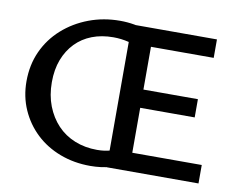

<svg xmlns="http://www.w3.org/2000/svg" viewBox="-74 -764 1086 871"><g transform="rotate(10 468.5 -329.0)"><path d="M392 7Q317 7 252.5 -17.5Q188 -42 141 -86.5Q94 -131 67.5 -191Q41 -251 41 -321Q41 -397 69.5 -459.5Q98 -522 149.5 -568Q201 -614 268.5 -639.5Q336 -665 412 -665Q446 -665 477.5 -659.5Q509 -654 538 -645L519 -552Q500 -569 465.5 -577.5Q431 -586 395 -586Q341 -586 297 -569Q253 -552 221.5 -519.5Q190 -487 172.5 -441.5Q155 -396 155 -337Q155 -277 174 -228Q193 -179 226.5 -143.5Q260 -108 307 -89Q354 -70 410 -70Q445 -70 473 -78.5Q501 -87 526 -104L567 -38Q530 -17 486 -5Q442 7 392 7ZM496 -292V-376H821V-292ZM467 0V-658H859V-573H570V-85H890V0Z"/></g></svg>

Font: Ysabeau Infant SemiBold
Style: Regular
Weight: 600
Designer: Christian Thalmann (Catharsis Fonts)
Version: Version 2.002; featfreeze: ss01,ss02,lnum